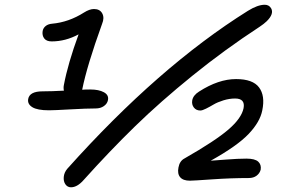

<svg xmlns="http://www.w3.org/2000/svg" viewBox="-20 -752 1212 811"><path d="M279.8 39.1Q265.1 39.1 256.3 26.6Q247.6 14.2 249.3 -4.6Q251 -23.4 264.2 -39.1Q649.9 -470.2 1026.9 -706.1Q1068.4 -731.9 1098.1 -731.9Q1116.2 -731.9 1125 -717.3Q1138.7 -693.8 1106.4 -662.1Q1094.7 -650.9 1077.1 -639.2Q927.7 -541.5 792.7 -432.1Q657.7 -322.8 551 -219Q444.3 -115.2 332 9.8Q305.7 39.1 279.8 39.1ZM187 -286.1Q137.7 -286.1 116.5 -299.3Q95.2 -312.5 99.1 -334Q105 -366.2 160.2 -366.2Q198.7 -366.2 250 -369.1Q247.1 -380.9 250 -394Q267.1 -484.4 312 -606.9Q256.8 -577.1 198.2 -577.1Q176.3 -577.1 166.7 -589.8Q157.2 -602.5 160.2 -621.1Q162.6 -633.8 172.9 -642.1Q183.1 -650.4 200.2 -651.9Q270.5 -658.2 335 -699.2Q358.4 -713.9 377 -713.9Q401.9 -713.9 411.9 -695.3Q421.9 -676.8 411.1 -650.9Q347.2 -474.1 327.1 -373Q339.4 -374 361.8 -374Q397.5 -374 418.9 -362.3Q440.4 -350.6 436 -329.1Q433.1 -314 418.9 -304Q404.8 -293.9 383.8 -293.9Q345.7 -293.9 277.1 -290Q208.5 -286.1 187 -286.1ZM782.2 11.2Q753.4 11.2 741 -3.4Q728.5 -18.1 733.9 -44.9Q738.8 -72.3 759.8 -83Q889.6 -157.2 944.8 -204.8Q1000 -252.4 1008.8 -294.9Q1016.6 -335.9 973.1 -335.9Q948.7 -335.9 923.6 -328.1Q898.4 -320.3 882.1 -310.5Q865.7 -300.8 850.1 -293Q834.5 -285.2 826.2 -285.2Q808.6 -285.2 798.8 -297.9Q789.1 -310.5 792 -328.1Q795.9 -349.6 820.8 -365.2Q902.8 -418 977.1 -418Q1047.9 -418 1074.2 -382.8Q1100.6 -347.7 1087.9 -286.1Q1078.6 -237.3 1030.5 -186.5Q982.4 -135.7 870.1 -73.2Q881.3 -73.7 933.6 -77.9Q985.8 -82 1021 -82Q1056.6 -82 1070.6 -69.3Q1084.5 -56.6 1081.1 -35.2Q1077.1 -20 1064 -10Q1050.8 0 1030.8 0Q956.1 0 876 5.6Q795.9 11.2 782.2 11.2Z"/></svg>

Font: Shantell Sans Irregular
Style: Italic
Weight: 400
Italic angle: -11.31°
Designer: Stephen Nixon, Anya Danilova, Shantell Martin
Foundry: Arrow Type
Version: Version 1.006;[9816181b4]